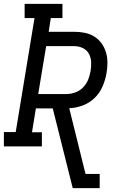

<svg xmlns="http://www.w3.org/2000/svg" viewBox="-30 -755 650 990"><path d="M345 215 242 -196H155L135 -73H186V0H-10V-74H51L148 -662H97V-735H292V-662H232L221 -591H355Q382 -591 408.5 -585.5Q435 -580 457 -566Q479 -552 494 -531Q509 -510 516.5 -484.5Q524 -459 524 -431.5Q524 -404 519 -376Q513 -342 498.5 -308.5Q484 -275 457.5 -249.5Q431 -224 396 -211Q361 -198 327 -197L411 142H484V215ZM167 -270H311Q334 -270 357 -278Q380 -286 397.5 -303.5Q415 -321 424 -343Q433 -365 437 -388Q441 -412 440 -435Q439 -458 428.5 -477.5Q418 -497 397.5 -507Q377 -517 354 -517H208Z"/></svg>

Font: Iosevka HT Extended
Style: Italic
Weight: 400
Width: 7
Italic angle: -9°
Monospace: yes
Designer: Belleve Invis
Foundry: Belleve Invis
Version: Version 32.3.0; ttfautohint (v1.8.4)